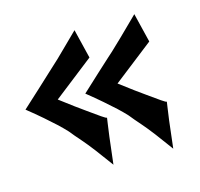

<svg xmlns="http://www.w3.org/2000/svg" viewBox="-68 -432 555 533"><g transform="rotate(-15 210.0 -165.5)"><path d="M209 -276.4 93.8 -186.5Q138.7 -152.3 163.1 -135.3Q187.5 -118.2 198.2 -110.4Q210.9 -101.6 212.9 -102.5Q212.9 -102.5 210.9 -88.9Q209 -77.1 205.6 -50.3Q202.1 -23.4 196.3 28.3Q175.8 0 158.7 -22.5Q141.6 -44.9 127.9 -60.5Q112.3 -78.1 100.6 -92.8Q89.8 -104.5 75.2 -118.2Q62.5 -129.9 43.5 -146.5Q24.4 -163.1 0 -182.6Q31.2 -210.9 52.2 -230.5Q73.2 -250 86.9 -262.7Q102.5 -277.3 113.3 -287.1Q122.1 -294.9 132.8 -305.7Q142.6 -315.4 156.2 -328.6Q169.9 -341.8 188.5 -360.4ZM380.9 -276.4 265.6 -186.5Q310.5 -152.3 335 -135.3Q359.4 -118.2 370.1 -110.4Q382.8 -101.6 384.8 -102.5Q384.8 -102.5 382.8 -88.9Q380.9 -77.1 377.4 -50.3Q374 -23.4 368.2 28.3Q347.7 0 330.6 -22.5Q313.5 -44.9 299.8 -60.5Q284.2 -78.1 272.5 -92.8Q261.7 -104.5 247.1 -118.2Q234.4 -129.9 215.3 -146.5Q196.3 -163.1 171.9 -182.6Q202.1 -210.9 223.6 -230.5Q245.1 -250 258.8 -262.7Q275.4 -277.3 285.2 -287.1Q293.9 -294.9 304.7 -305.7Q314.5 -315.4 328.1 -328.6Q341.8 -341.8 360.4 -360.4Z"/></g></svg>

Font: Irish Grover
Style: Regular
Weight: 400
Designer: Squid
Foundry: Font Diner, Inc DBA Sideshow
Version: Version 1.001